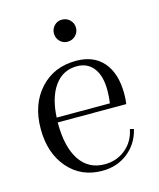

<svg xmlns="http://www.w3.org/2000/svg" viewBox="-99 -690 642 774"><g transform="rotate(-15 222.5 -303.5)"><path d="M232 -527Q213 -527 200 -540.5Q187 -554 187 -573Q187 -592 200 -605.5Q213 -619 232 -619Q252 -619 265.5 -605.5Q279 -592 279 -573Q279 -554 265.5 -540.5Q252 -527 232 -527ZM383 -122 399 -118Q385 -59 340 -23.5Q295 12 233 12Q145 12 90.5 -51Q36 -114 36 -215Q36 -317 93.5 -380.5Q151 -444 244 -444Q318 -444 358 -397Q398 -350 398 -265Q398 -241 395 -223H109V-221Q109 -120 145.5 -65.5Q182 -11 249 -11Q299 -11 336 -41Q373 -71 383 -122ZM242 -422Q183 -422 148.5 -374Q114 -326 110 -243H332Q336 -267 336 -297Q336 -357 311 -389.5Q286 -422 242 -422Z"/></g></svg>

Font: Arapey Thin
Style: Regular
Weight: 100
Designer: Eduardo Rodriguez Tunni
Foundry: Eduardo Rodriguez Tunni
Version: Version 4.000;hotconv 1.0.109;makeotfexe 2.5.65596